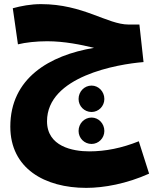

<svg xmlns="http://www.w3.org/2000/svg" viewBox="-20 -640 773 931"><path d="M398 271C484 271 594 251 703 202L653 45C571 78 491 94 413 94C332 94 208 70 208 -52C208 -270 550 -329 676 -339L656 -521H604C500 -521 384 -620 179 -620C129 -620 82 -611 42 -600L67 -425C103 -434 156 -440 209 -440C292 -440 374 -423 436 -408C220 -372 30 -261 30 -26C30 177 197 271 398 271ZM424 -97C458 -97 486 -125 486 -160C486 -196 458 -225 424 -225C389 -225 361 -196 361 -160C361 -125 389 -97 424 -97ZM424 58C458 58 486 30 486 -5C486 -41 458 -70 424 -70C389 -70 361 -41 361 -5C361 30 389 58 424 58Z"/></svg>

Font: Noto Sans Arabic UI Bk
Style: Regular
Weight: 900
Designer: Monotype Design Team, Nadine Chahine and Nizar Qandah
Foundry: Monotype Imaging Inc.
Version: Version 2.010